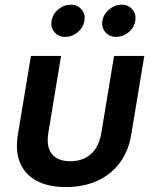

<svg xmlns="http://www.w3.org/2000/svg" viewBox="-20 -773 643 803"><path d="M255.4 9.3Q182.1 9.3 133.3 -16.8Q84.5 -43 64 -91.8Q43.5 -140.6 54.7 -209.5L109.4 -539.1H235.4L182.1 -217.3Q175.8 -178.2 184.6 -151.9Q193.4 -125.5 216.1 -112.1Q238.8 -98.6 273.4 -98.6Q308.6 -98.6 335.7 -112.1Q362.8 -125.5 380.1 -151.9Q397.5 -178.2 403.8 -217.3L457 -539.1H583.5L528.8 -209.5Q517.6 -141.1 481 -92Q444.3 -43 387 -16.8Q329.6 9.3 255.4 9.3ZM465.8 -618.7Q437.5 -618.7 420.7 -638.4Q403.8 -658.2 408.2 -686Q413.1 -713.9 436.5 -733.6Q460 -753.4 488.3 -753.4Q517.1 -753.4 533.7 -733.6Q550.3 -713.9 545.9 -686Q541.5 -658.2 518.1 -638.4Q494.6 -618.7 465.8 -618.7ZM252.9 -618.7Q224.6 -618.7 207.8 -638.4Q190.9 -658.2 195.8 -686Q200.2 -713.9 223.6 -733.6Q247.1 -753.4 275.4 -753.4Q304.2 -753.4 321 -733.6Q337.9 -713.9 333 -686Q328.6 -658.2 305.2 -638.4Q281.7 -618.7 252.9 -618.7Z"/></svg>

Font: Inter 18pt SemiBold
Style: Italic
Weight: 600
Italic angle: -9.3988°
Designer: Rasmus Andersson
Foundry: rsms
Version: Version 4.001;git-66647c0bb